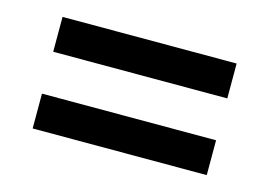

<svg xmlns="http://www.w3.org/2000/svg" viewBox="-49 -455 598 426"><g transform="rotate(15 250.0 -242.0)"><path d="M49.8 -370.1H449.7V-290H49.8ZM49.8 -193.8H449.7V-113.8H49.8Z"/></g></svg>

Font: W95FA
Style: Regular
Weight: 400
Designer: FontsArena.com
Foundry: Alina Sava
Version: Version 1.002;Fontself Maker 3.4.0